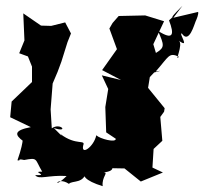

<svg xmlns="http://www.w3.org/2000/svg" viewBox="-20 -613 702 660"><path d="M507 -461 544 -540 479 -560 388 -558 367 -534 356 -515 382 -444 331 -372 396 -338 330 -354 352 -307 342 -245 345 -158 378 -136C379 -121 323 -136 311 -148C303 -109 258 -77 266 -113C275 -135 242 -111 188 -152C220 -99 241 -100 165 -173C218 -155 189 -193 158 -172L154 -237L161 -326L178 -366L191 -401L212 -468L224 -498L204 -536L156 -524L121 -525L60 -567L64 -474L46 -430L76 -419L90 -384V-331L20 -264L15 -210L86 -176C28 -165 29 -150 61 -127C53 -144 68 -142 40 -62C55 -59 36 -69 63 -63C111 -72 99 -67 125 -23C84 -24 153 -9 101 -11C113 6 147 -12 209 -8C158 43 173 -10 217 19C228 6 272 21 277 -29C257 -12 271 8 333 27C329 -5 354 -20 337 -20C382 -27 372 -41 332 -89L354 -35L408 -34L464 11L540 -20L504 -37L508 -101L538 -129L531 -211L544 -229L546 -241L489 -311L495 -348L510 -364C485 -358 563 -376 515 -367C561 -419 560 -434 595 -418C578 -396 611 -460 595 -473C635 -444 593 -500 605 -498C630 -460 648 -530 653 -541C632 -501 666 -558 661 -572L576 -552L607 -593C544 -530 594 -572 561 -543C580 -494 576 -473 523 -507C545 -457 547 -450 516 -431Z"/></svg>

Font: Asimov Aggro
Style: Medium
Weight: 500
Designer: Google
Version: Version 2.000980; 2014